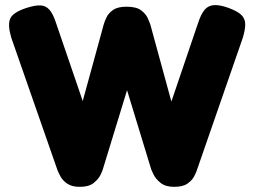

<svg xmlns="http://www.w3.org/2000/svg" viewBox="-20 -717 987 745"><path d="M290 8Q258 8 240 -5Q222 -18 214 -33.5Q206 -49 204 -54L24 -570Q9 -620 19.5 -644.5Q30 -669 82 -686Q116 -697 137 -696Q158 -695 172 -679Q186 -663 197 -629L301 -325L383 -624Q386 -634 393.5 -650Q401 -666 419 -678.5Q437 -691 471 -691Q509 -691 527.5 -677Q546 -663 553 -647Q560 -631 563 -623L645 -323L749 -629Q760 -662 773.5 -678.5Q787 -695 809 -697Q831 -699 865 -687Q901 -674 916 -659.5Q931 -645 931.5 -624Q932 -603 922 -570L743 -54Q741 -48 733.5 -33Q726 -18 708 -5Q690 8 656 8Q622 8 603 -7.5Q584 -23 576 -39.5Q568 -56 567 -59L473 -367L379 -60Q378 -55 370 -38.5Q362 -22 343.5 -7Q325 8 290 8Z"/></svg>

Font: Fredoka
Style: Bold
Weight: 700
Designer: Ben Nathan
Foundry: Milena B. Brandão, Ben Nathan
Version: Version 2.001